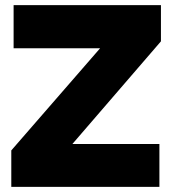

<svg xmlns="http://www.w3.org/2000/svg" viewBox="-20 -728 671 748"><path d="M24 0V-142L370 -540H33V-708H607V-567L262 -167H601V0Z"/></svg>

Font: Onest Black
Style: Regular
Weight: 900
Designer: Dmitri Voloshin, Andrey Kudryavtsev
Foundry: Dmitri Voloshin, Andrey Kudryavtsev
Version: Version 1.000;gftools[0.9.33]